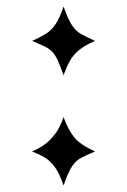

<svg xmlns="http://www.w3.org/2000/svg" viewBox="-20 -551 392 592"><path d="M273 -425Q241 -411 223 -396Q205 -381 195 -362.5Q185 -344 176 -319Q165 -350 157 -367Q149 -384 139.5 -393Q130 -402 116 -408.5Q102 -415 79 -425Q104 -436 121 -446.5Q138 -457 151 -476Q164 -495 176 -531Q190 -491 202 -473Q214 -455 230 -446Q246 -437 273 -425ZM273 -84Q247 -73 230.5 -64.5Q214 -56 202 -38Q190 -20 176 21Q163 -17 149 -36Q135 -55 118.5 -65Q102 -75 79 -84Q114 -99 133.5 -119Q153 -139 162.5 -158Q172 -177 176 -190Q190 -151 208.5 -128Q227 -105 273 -84Z"/></svg>

Font: Libertinus Serif SemiBold
Style: Regular
Weight: 600
Designer: Philipp H. Poll, Khaled Hosny
Foundry: Caleb Maclennan
Version: Version 7.051;RELEASE